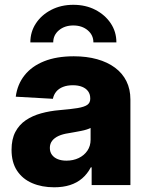

<svg xmlns="http://www.w3.org/2000/svg" viewBox="-20 -774 617 803"><path d="M206.5 9.3Q154.8 9.3 114.5 -8.1Q74.2 -25.4 51.3 -60.1Q28.3 -94.7 28.3 -147.5Q28.3 -191.9 44.2 -222.2Q60.1 -252.4 87.9 -271.2Q115.7 -290 152.1 -300Q188.5 -310.1 230 -313.5Q276.4 -317.4 304.4 -322Q332.5 -326.7 345 -335.4Q357.4 -344.2 357.4 -360.4V-362.8Q357.4 -379.9 348.6 -392.1Q339.8 -404.3 323.5 -410.9Q307.1 -417.5 284.7 -417.5Q261.2 -417.5 243.7 -410.6Q226.1 -403.8 215.3 -390.9Q204.6 -377.9 201.2 -360.8L45.9 -369.6Q52.7 -421.4 82.8 -459.2Q112.8 -497.1 164.6 -517.8Q216.3 -538.6 288.6 -538.6Q342.3 -538.6 386 -526.4Q429.7 -514.2 460.9 -491Q492.2 -467.8 508.8 -434.3Q525.4 -400.9 525.4 -357.9V0H363.3V-74.2H359.9Q345.2 -46.4 323.5 -27.8Q301.8 -9.3 272.7 0Q243.7 9.3 206.5 9.3ZM257.8 -102.1Q286.1 -102.1 309.1 -113Q332 -124 345.5 -143.8Q358.9 -163.6 358.9 -189.5V-238.8Q352.1 -235.4 342 -232.2Q332 -229 319.6 -226.6Q307.1 -224.1 293.7 -221.7Q280.3 -219.2 266.1 -216.8Q242.7 -213.4 225.3 -205.6Q208 -197.8 198.2 -185.3Q188.5 -172.9 188.5 -155.3Q188.5 -138.2 197.5 -126.2Q206.5 -114.3 221.9 -108.2Q237.3 -102.1 257.8 -102.1ZM286.6 -753.9Q338.4 -753.9 378.9 -732.9Q419.4 -711.9 443.1 -676.5Q466.8 -641.1 466.8 -596.7H370.6Q370.6 -627.4 346.7 -647.5Q322.8 -667.5 286.6 -667.5Q250.5 -667.5 226.6 -647.5Q202.6 -627.4 202.6 -596.7H106.9Q106.9 -641.1 130.4 -676.5Q153.8 -711.9 194.6 -732.9Q235.4 -753.9 286.6 -753.9Z"/></svg>

Font: Inter 24pt ExtraBold
Style: Regular
Weight: 800
Designer: Rasmus Andersson
Foundry: rsms
Version: Version 4.001;git-66647c0bb